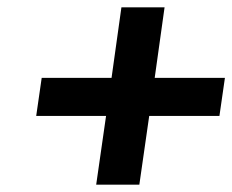

<svg xmlns="http://www.w3.org/2000/svg" viewBox="-20 -546 635 525"><path d="M243 -41 270 -229H79L94 -333H285L312 -526H430L403 -333H595L580 -229H388L361 -41Z"/></svg>

Font: Lexend Med
Style: Italic
Weight: 500
Italic angle: -8.13011°
Designer: Bonnie Shaver-Troup, Thomas Jockin
Foundry: Lexend
Version: Version 1.007